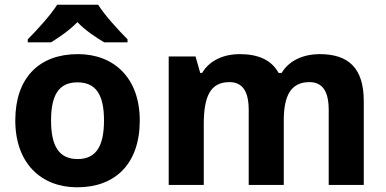

<svg xmlns="http://www.w3.org/2000/svg" viewBox="-20 -786 1641 816"><path d="M397 -766H223C195 -721 135 -656 98 -619V-606H197C232 -628 274 -656 309 -692C343 -656 388 -627 423 -606H522V-619C486 -655 425 -721 397 -766ZM574 -274C574 -455 464 -556 311 -556C146 -556 45 -455 45 -274C45 -92 155 10 308 10C472 10 574 -92 574 -274ZM197 -274C197 -382 230 -436 309 -436C389 -436 422 -382 422 -274C422 -166 389 -110 310 -110C230 -110 197 -166 197 -274Z M1338 -556C1275 -556 1210 -532 1177 -476H1164C1134 -531 1078 -556 998 -556C935 -556 872 -532 839 -476H831L811 -546H697V0H846V-257C846 -373 872 -437 955 -437C1011 -437 1037 -397 1037 -319V0H1186V-274C1186 -379 1216 -437 1295 -437C1351 -437 1377 -397 1377 -319V0H1526V-356C1526 -496 1462 -556 1338 -556Z"/></svg>

Font: Noto Sans Malayalam
Style: Bold
Weight: 700
Designer: Jelle Bosma - Monotype Design Team
Foundry: Monotype Imaging Inc.
Version: Version 2.104